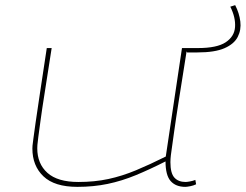

<svg xmlns="http://www.w3.org/2000/svg" viewBox="-20 -717 956 747"><path d="M281 10Q192 10 149 -31Q106 -72 106 -139Q106 -143 106.5 -150.5Q107 -158 110 -178.5Q113 -199 118.5 -240Q124 -281 135 -351.5Q146 -422 162 -530H181Q165 -426 154 -357Q143 -288 137.5 -246.5Q132 -205 129 -183.5Q126 -162 125.5 -153Q125 -144 125 -140Q125 -80 164.5 -44.5Q204 -9 285 -9Q348 -9 401.5 -20.5Q455 -32 509 -54.5Q563 -77 625 -108L688 -530H708Q689 -410 676.5 -331Q664 -252 657.5 -204.5Q651 -157 647.5 -133Q644 -109 643.5 -99.5Q643 -90 643 -86Q643 -43 658.5 -26Q674 -9 702 -9Q707 -9 718.5 -11Q730 -13 740 -17L743 0Q733 5 720 7.5Q707 10 701 10Q664 10 644 -12.5Q624 -35 624 -89Q563 -58 508.5 -35.5Q454 -13 399 -1.5Q344 10 281 10ZM708 -513 700 -530H750Q824 -530 858 -552.5Q892 -575 894.5 -612Q897 -649 876 -691L895 -697Q911 -666 915 -633.5Q919 -601 905 -573.5Q891 -546 853.5 -529.5Q816 -513 748 -513Z"/></svg>

Font: Georama Extra Expanded Thin
Style: Italic
Weight: 100
Width: 8
Italic angle: -9°
Designer: Jean-Baptiste Levee
Foundry: Production Type
Version: Version 1.000